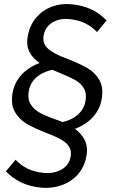

<svg xmlns="http://www.w3.org/2000/svg" viewBox="-20 -729 563 946"><path d="M9 115 57 58Q83 86 117 102.5Q151 119 198 123Q248 127 284.5 105.5Q321 84 328 43Q335 6 309.5 -20Q284 -46 211 -73Q152 -96 114 -117.5Q76 -139 54 -176.5Q32 -214 42 -271Q48 -308 68.5 -338.5Q89 -369 120.5 -390.5Q152 -412 191 -424L255 -388Q219 -383 191 -369Q163 -355 145 -333Q127 -311 122 -282Q115 -243 130 -217Q145 -191 173.5 -175Q202 -159 247 -143Q304 -124 341.5 -99.5Q379 -75 396.5 -40.5Q414 -6 406 40Q396 94 363.5 130.5Q331 167 284 183.5Q237 200 186 196Q129 191 85 170Q41 149 9 115ZM401 -230Q408 -269 393 -294Q378 -319 351.5 -334Q325 -349 276 -369Q217 -393 181 -415Q145 -437 126.5 -470.5Q108 -504 117 -552Q127 -606 159 -643Q191 -680 236.5 -696.5Q282 -713 332 -708Q440 -698 505 -628L458 -571Q431 -599 398 -615Q365 -631 320 -635Q289 -638 262.5 -629.5Q236 -621 218 -602Q200 -583 195 -555Q188 -518 213.5 -492Q239 -466 312 -439Q371 -416 409 -394.5Q447 -373 469 -335.5Q491 -298 481 -241Q475 -204 454.5 -173.5Q434 -143 402.5 -121.5Q371 -100 332 -88L268 -124Q304 -129 332 -143Q360 -157 378 -179Q396 -201 401 -230Z"/></svg>

Font: Fixel Italic Variable 20240409 Display Thin
Style: Italic
Weight: 100
Italic angle: -10°
Designer: AlfaBravo + MacPaw
Foundry: Kyrylo Tkachov, Marchela Mozhyna, Serhii Makarenko, Maria Weinstein, Zakhar Kryvoshyya
Version: Version 1.211;Glyphs 3.2 (3225)